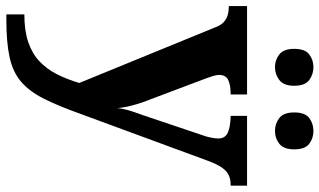

<svg xmlns="http://www.w3.org/2000/svg" viewBox="-226 -564 1030 619"><g transform="rotate(90 289.5 -255.0)"><path d="M27 182Q79 182 116 169.5Q153 157 178 133.5Q203 110 219.5 77.5Q236 45 248 5L68 -435Q61 -453 51 -461.5Q41 -470 29.5 -473.5Q18 -477 4 -477H0V-536H285V-483H282Q254 -483 238 -475Q222 -467 222 -446Q222 -438 225.5 -426.5Q229 -415 232 -407L301 -224Q311 -199 316.5 -180Q322 -161 325 -146.5Q328 -132 329 -118Q331 -139 339.5 -165Q348 -191 351 -198L417 -394Q421 -404 424 -419Q427 -434 427 -443Q427 -465 409 -473.5Q391 -482 358 -483H354V-536H579V-483H575Q557 -483 543.5 -476Q530 -469 519.5 -453Q509 -437 499 -410L348 0Q322 73 298.5 119.5Q275 166 244 192.5Q213 219 165.5 229.5Q118 240 44 240H27ZM403 -626Q379 -626 361 -640Q343 -654 343 -688Q343 -723 361 -736.5Q379 -750 403 -750Q426 -750 444 -736.5Q462 -723 462 -688Q462 -654 444 -640Q426 -626 403 -626ZM197 -626Q174 -626 156 -640Q138 -654 138 -688Q138 -723 156 -736.5Q174 -750 197 -750Q220 -750 238.5 -736.5Q257 -723 257 -688Q257 -654 238.5 -640Q220 -626 197 -626Z"/></g></svg>

Font: Noto Serif Kannada
Style: Bold
Weight: 700
Version: Version 2.003